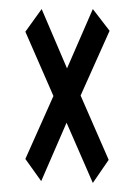

<svg xmlns="http://www.w3.org/2000/svg" viewBox="-20 -540 290 424"><path d="M185 -136 127 -269 71 -140 36 -189 98 -328 36 -470 72 -520 128 -389 185 -520 222 -472 158 -329 220 -187Z"/></svg>

Font: Inconsolata UltraCondensed Medium
Style: Regular
Weight: 500
Width: 1
Monospace: yes
Designer: Raph Levien, Cyreal, Brenton Simpson
Foundry: Raph Levien, Cyreal, Google
Version: Version 3.001; ttfautohint (v1.8.2.53-6de2)